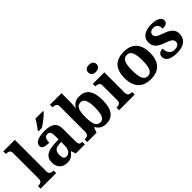

<svg xmlns="http://www.w3.org/2000/svg" viewBox="143 -1763 2767 2767"><g transform="rotate(-45 1526.5 -380.0)"><path d="M17 0H335V-53H323C294 -53 252 -61 252 -118V-760H17V-707H29C57 -707 100 -699 100 -646V-118C100 -61 58 -53 29 -53H17Z M580 -619V-606H648C711 -642 809 -721 834 -756V-766H677C656 -721 609 -657 580 -619ZM554 10C630 10 659 -15 703 -69H712L733 0H919V-53H915C870 -53 855 -69 855 -124V-379C855 -504 785 -549 645 -549C532 -549 439 -520 439 -447C439 -398 485 -380 574 -380C574 -442 590 -488 641 -488C696 -488 703 -441 703 -374V-319L621 -316C471 -311 397 -261 397 -153C397 -42 466 10 554 10ZM609 -63C570 -63 552 -92 552 -149C552 -221 578 -259 658 -263L703 -266V-191C703 -113 666 -63 609 -63Z M1348 10C1481 10 1553 -76 1553 -270C1553 -463 1482 -548 1352 -548C1276 -548 1231 -517 1202 -468H1195C1199 -498 1203 -559 1203 -589V-760H968V-707H972C1015 -707 1051 -697 1051 -640V-123C1051 -62 1013 -53 975 -53H968V0H1158L1186 -78H1195C1224 -26 1271 10 1348 10ZM1306 -65C1226 -65 1203 -138 1203 -270C1203 -408 1226 -474 1305 -474C1372 -474 1399 -407 1399 -271C1399 -138 1372 -65 1306 -65Z M1771 -626C1817 -626 1857 -649 1857 -698C1857 -749 1817 -770 1771 -770C1723 -770 1686 -749 1686 -698C1686 -649 1723 -626 1771 -626ZM1617 0H1935V-53H1923C1894 -53 1852 -61 1852 -118V-536H1617V-483H1629C1657 -483 1700 -475 1700 -422V-118C1700 -61 1658 -53 1629 -53H1617Z M2257 10C2428 10 2518 -82 2518 -270C2518 -458 2420 -549 2260 -549C2088 -549 1999 -458 1999 -270C1999 -82 2097 10 2257 10ZM2259 -53C2182 -53 2154 -128 2154 -270C2154 -413 2181 -485 2258 -485C2335 -485 2363 -413 2363 -270C2363 -128 2336 -53 2259 -53Z M2796 10C2934 10 3013 -55 3013 -166C3013 -250 2950 -296 2861 -327C2752 -365 2724 -386 2724 -429C2724 -470 2762 -491 2805 -491C2863 -491 2893 -452 2893 -386C2966 -386 2995 -410 2995 -455C2995 -501 2946 -548 2820 -548C2691 -548 2605 -496 2605 -389C2605 -299 2664 -254 2772 -217C2866 -184 2895 -161 2895 -117C2895 -80 2865 -49 2796 -49C2731 -49 2688 -100 2688 -183C2653 -183 2595 -172 2595 -107C2595 -40 2651 10 2796 10Z"/></g></svg>

Font: Noto Serif Test
Style: Bold
Weight: 700
Version: Version 1.000